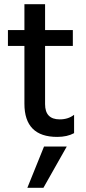

<svg xmlns="http://www.w3.org/2000/svg" viewBox="-20 -651 414 920"><path d="M188 249H111L191 51H300ZM254 5Q97 5 97 -154V-431H18V-507H97V-631H196V-507H329V-431H196V-152Q196 -79 266 -79Q307 -79 335 -101V-13Q302 5 254 5Z"/></svg>

Font: Hind Colombo Medium
Style: Regular
Weight: 500
Designer: Jyotish Sonowal, Aditi Pimprikar
Foundry: Indian Type Foundry
Version: Version 1.000;PS 1.0;hotconv 1.0.86;makeotf.lib2.5.63406; tt